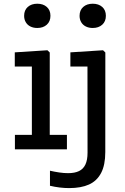

<svg xmlns="http://www.w3.org/2000/svg" viewBox="-20 -791 660 1017"><path d="M148.8 0V-468.3L171.3 -438.5H58.3V-513.7L231.2 -524.8L243.5 -513V0ZM59 -76.5H334.5V0H59ZM107.8 -707.3Q107.8 -737 127.1 -754.2Q146.3 -771.3 177.5 -771.3Q208.7 -771.3 227.9 -754.2Q247.2 -737 247.2 -707.3Q247.2 -677.5 227.9 -660.2Q208.7 -642.8 177.5 -642.8Q157 -642.8 141.2 -650.6Q125.5 -658.3 116.7 -673.1Q107.8 -687.8 107.8 -707.3ZM346.5 205.3Q296.7 205.3 244.7 193V113.3Q268.7 118.8 293.7 122.5Q318.7 126.2 340.7 126.2Q375.8 126.2 398.5 115.2Q421.2 104.3 432.4 80.4Q443.7 56.5 443.7 17.8L443.3 -470.3L465.8 -438.5H352.8V-513.7L525.8 -524.8L538 -513L537.7 14.5Q537.7 83.2 515.5 125.3Q493.3 167.5 451.3 186.4Q409.3 205.3 346.5 205.3ZM401.5 -707.3Q401.5 -737 420.8 -754.2Q440 -771.3 471.2 -771.3Q502.3 -771.3 521.6 -754.2Q540.8 -737 540.8 -707.3Q540.8 -677.5 521.6 -660.2Q502.3 -642.8 471.2 -642.8Q450.7 -642.8 434.9 -650.6Q419.2 -658.3 410.3 -673.1Q401.5 -687.8 401.5 -707.3Z"/></svg>

Font: Monaspace Neon Var
Style: Regular
Weight: 400
Designer: Riley Cran and the Lettermatic Team
Version: Version 1.000 (Monaspace Neon Var)